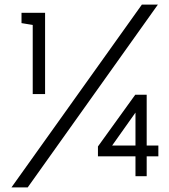

<svg xmlns="http://www.w3.org/2000/svg" viewBox="-20 -770 740 839"><path d="M670 -750 101 49H30L600 -750ZM177 -714V-359H123V-661L74 -669V-714ZM572 0V-87H408V-130L571 -356H621V-134H672V-87H621V0ZM470 -134H572V-278Z"/></svg>

Font: Arcon
Style: Regular
Weight: 400
Designer: M. Zarth
Foundry: martin zarth - visuelle & digitale kommunikation
Version: Version 1.131;PS 001.131;hotconv 1.0.70;makeotf.lib2.5.58329